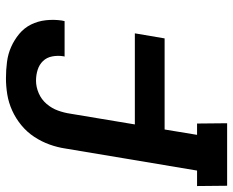

<svg xmlns="http://www.w3.org/2000/svg" viewBox="-94 -694 783 645"><g transform="rotate(-90 297.5 -371.5)"><path d="M206 0H-4L-5 -101H47L121 -543Q125 -570 134.5 -596.5Q144 -623 160 -647.5Q176 -672 199 -691Q222 -710 248.5 -722Q275 -734 302.5 -738.5Q330 -743 357 -743Q385 -743 412 -739.5Q439 -736 462.5 -725.5Q486 -715 506 -698.5Q526 -682 537.5 -659Q549 -636 552 -609Q555 -582 551 -555L549 -546H430L431 -550Q434 -569 430.5 -587.5Q427 -606 415 -618.5Q403 -631 385.5 -636.5Q368 -642 349 -642Q328 -642 307 -633Q286 -624 271 -606.5Q256 -589 248.5 -568Q241 -547 238 -526L202 -310H508L491 -210H185L167 -101H205Z"/></g></svg>

Font: Iosevka HT Extended
Style: Bold Italic
Weight: 700
Width: 7
Italic angle: -9°
Monospace: yes
Designer: Belleve Invis
Foundry: Belleve Invis
Version: Version 32.3.0; ttfautohint (v1.8.4)